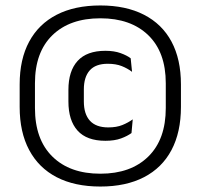

<svg xmlns="http://www.w3.org/2000/svg" viewBox="-20 -671 734 703"><path d="M347.5 12Q253.5 12 187.5 -22.2Q121.5 -56.5 86.8 -121.8Q52 -187 52 -279.5V-362Q52 -454 86.8 -518.5Q121.5 -583 187.5 -617Q253.5 -651 347.5 -651Q441 -651 507.2 -617Q573.5 -583 608 -518.5Q642.5 -454 642.5 -362V-279.5Q642.5 -187 608 -121.8Q573.5 -56.5 507.2 -22.2Q441 12 347.5 12ZM366 -155.5Q297.5 -155.5 264 -192.8Q230.5 -230 230.5 -299.5V-342Q230.5 -411 264.2 -448Q298 -485 366 -485Q398 -485 421.5 -476.5Q445 -468 458.5 -457.5L463.5 -408Q447 -420.5 425.8 -429Q404.5 -437.5 374.5 -437.5Q330 -437.5 308.5 -413.2Q287 -389 287 -343.5V-299.5Q287 -253.5 309.2 -229Q331.5 -204.5 376.5 -204.5Q406.5 -204.5 428 -213.2Q449.5 -222 466 -234L461.5 -184Q447 -173 423.2 -164.2Q399.5 -155.5 366 -155.5ZM347.5 -35Q459 -35 523 -97.8Q587 -160.5 587 -275.5V-366Q587 -480 523 -542Q459 -604 347.5 -604Q235.5 -604 171.8 -542Q108 -480 108 -366V-275.5Q108 -160.5 171.8 -97.8Q235.5 -35 347.5 -35Z"/></svg>

Font: Anek Telugu
Style: Regular
Weight: 400
Designer: Omkar Bhoir (Telugu), Yesha Goshar (Latin)
Foundry: Ek Type
Version: Version 1.003